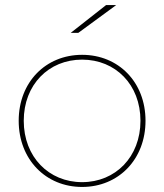

<svg xmlns="http://www.w3.org/2000/svg" viewBox="-20 -737 650 760"><path d="M305 3C449 3 556 -106 556 -259C556 -412 449 -520 305 -520C161 -520 54 -412 54 -259C54 -106 161 3 305 3ZM305 -16C173 -16 74 -116 74 -259C74 -402 173 -501 305 -501C437 -501 536 -402 536 -259C536 -116 437 -16 305 -16ZM290 -607 440 -717H400L260 -607Z"/></svg>

Font: Montserrat-Alt1 Thin
Style: Regular
Weight: 100
Designer: Differentunic
Foundry: Differentunic
Version: Version 7.222